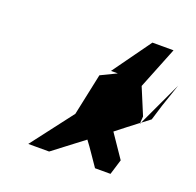

<svg xmlns="http://www.w3.org/2000/svg" viewBox="-99 -819 749 735"><g transform="rotate(20 275.5 -451.5)"><path d="M88 -188H173L295 -281C318 -251 338 -219 360 -188H423L442 -250L378 -344C406 -366 434 -388 463 -410L465 -437L420 -545L488 -715H402L290 -559H318L254 -528L218 -358ZM463 -410 466 -412 463 -406ZM466 -412 500 -438 519 -500 551 -594Z"/></g></svg>

Font: bitstorm
Style: obl
Weight: 400
Version: Version 0.2